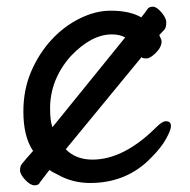

<svg xmlns="http://www.w3.org/2000/svg" viewBox="-20 -524 570 575"><path d="M83 31Q71 31 55.5 14.5Q40 -2 40 -14Q40 -26 45.5 -33Q51 -40 60 -50.5Q69 -61 79 -72Q50 -115 50 -190Q50 -255 73 -309Q96 -363 133.5 -404Q171 -445 218.5 -468.5Q266 -492 311 -492Q369 -492 403 -472Q417 -489 421.5 -496.5Q426 -504 438 -504Q449 -504 463.5 -487Q478 -470 478 -457Q478 -443 473 -436L457 -419Q464 -404 464 -401Q464 -383 447 -366Q430 -349 419 -349Q406 -349 404 -353L177 -77Q207 -46 257 -46Q351 -46 449 -144Q466 -161 477 -161Q492 -161 492 -146Q492 -135 477.5 -108.5Q463 -82 433 -52Q360 24 250 24Q196 24 151 -2Q136 -9 128 -15L99 23Q96 31 83 31ZM137 -143 355 -412Q338 -421 315 -421Q254 -421 192 -356Q130 -286 130 -199Q130 -162 137 -143ZM456 -422Q455 -424 455 -424Q455 -423 456 -422Z"/></svg>

Font: ToneOZ-Pinyin-WenKai-Medium
Style: Medium
Weight: 700
Designer: Fontworks Inc.
Foundry: ToneOZ
Version: Version 0.240331